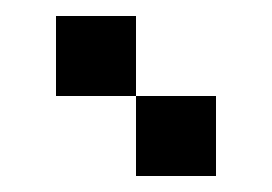

<svg xmlns="http://www.w3.org/2000/svg" viewBox="-20 -720 340 240"><path d="M50 -600H150V-700H50ZM150 -500H250V-600H150Z"/></svg>

Font: Connection Serif
Style: Regular
Weight: 400
Version: Version 0.2